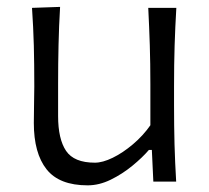

<svg xmlns="http://www.w3.org/2000/svg" viewBox="-20 -540 622 571"><path d="M240.7 11.2Q156.2 11.2 118.4 -36.6Q80.6 -84.5 80.6 -174.3Q80.6 -207.5 81.3 -233.2Q82 -258.8 82 -282.7Q82 -349.6 80.6 -404.3Q79.1 -459 75.2 -516.6L158.7 -519.5Q155.3 -461.9 154.1 -406.7Q152.8 -351.6 152.8 -289.6V-194.8Q152.8 -126.5 176.5 -91.3Q200.2 -56.2 262.2 -56.2Q285.2 -56.2 315.2 -70.8Q345.2 -85.4 375.2 -110.8Q405.3 -136.2 427.2 -167.5V-289.6Q427.2 -351.6 425.5 -405.3Q423.8 -459 420.9 -516.6H504.4Q501 -459 499.3 -404.3Q497.6 -349.6 497.6 -282.7V-228.5Q497.6 -164.6 499 -111.1Q500.5 -57.6 503.9 0H436L431.6 -94.2H422.9Q403.3 -71.3 373.5 -46.9Q343.8 -22.5 309.3 -5.6Q274.9 11.2 240.7 11.2Z"/></svg>

Font: Pinar-DS3-FD Regular
Style: Regular
Weight: 400
Designer: Amin Abedi
Version: Version 3.000